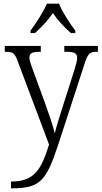

<svg xmlns="http://www.w3.org/2000/svg" viewBox="-20 -786 553 1045"><path d="M146 -619V-606H170C209 -641 240 -674 268 -715C295 -674 327 -641 366 -606H390V-619C361 -657 319 -721 301 -766H235C217 -721 174 -657 146 -619ZM40 202V239H45C200 239 232 197 297 1L439 -435C458 -496 468 -504 509 -504H513V-536H330V-504H346C387 -504 400 -494 400 -471C400 -457 394 -436 387 -412L318 -195C302 -143 287 -99 278 -60C270 -97 247 -164 225 -225L158 -408C146 -441 140 -459 140 -471C140 -494 152 -504 193 -504H202V-536H6V-504H9C52 -504 60 -497 77 -451L247 1C204 136 169 202 40 202Z"/></svg>

Font: Noto Serif Sinhala SemiCondensed Light
Style: Regular
Weight: 300
Width: 4
Designer: Jelle Bosma - Monotype Design Team
Foundry: Monotype Imaging Inc.
Version: Version 2.007